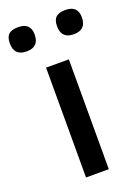

<svg xmlns="http://www.w3.org/2000/svg" viewBox="-192 -823 644 887"><g transform="rotate(-20 130.0 -380.0)"><path d="M72 -540H184V0H72ZM185 -702Q185 -733 200 -746.5Q215 -760 246 -760Q307 -760 307 -702Q307 -641 246 -641Q185 -641 185 -702ZM-47 -702Q-47 -733 -32.5 -746.5Q-18 -760 14 -760Q75 -760 75 -702Q75 -641 14 -641Q-47 -641 -47 -702Z"/></g></svg>

Font: EncodeSans
Style: Medium
Weight: 500
Designer: Pablo Impallari, Andres Torresi
Foundry: Pablo Impallari, Andres Torresi
Version: Version 1.000; ttfautohint (v1.4.1)